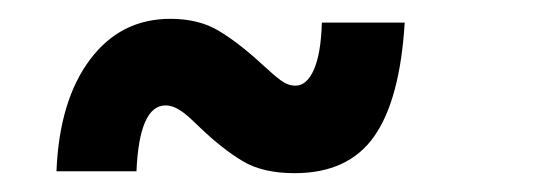

<svg xmlns="http://www.w3.org/2000/svg" viewBox="-20 -387 567 204"><path d="M193 -251Q191 -253 183 -260.5Q175 -268 168.5 -271.5Q162 -275 156 -275Q128 -275 125 -205H40Q43 -280 75.5 -323.5Q108 -367 161 -367Q191 -367 212 -354.5Q233 -342 257 -320Q271 -307 278.5 -301.5Q286 -296 294 -296Q306 -296 313.5 -313Q321 -330 322 -363H410Q405 -281 377.5 -242Q350 -203 293 -203Q259 -203 237.5 -216Q216 -229 193 -251Z"/></svg>

Font: Open Sauce Sans ExtraBold
Style: Regular
Weight: 800
Designer: Alfredo Marco Pradil
Foundry: Creative Sauce Fz LLC
Version: Version 1.477